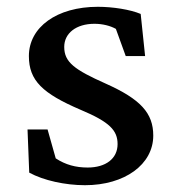

<svg xmlns="http://www.w3.org/2000/svg" viewBox="-20 -536 515 565"><path d="M230 9C347 9 431 -52 431 -137C431 -203 394 -244 291 -290C199 -331 169 -353 169 -398C169 -438 204 -466 258 -466C282 -466 305 -460 321 -451L350 -371H407L394 -495C363 -508 312 -516 268 -516C147 -516 65 -456 65 -371C65 -299 105 -261 217 -213C303 -177 326 -152 326 -112C326 -69 291 -43 238 -43C203 -43 173 -51 144 -70L120 -155H61L66 -28C108 -5 172 9 230 9Z"/></svg>

Font: TPK Tissa Web Medium
Style: Regular
Weight: 500
Designer: Jacques Le Bailly, Suppakit Chalermlarp | Katatrad Co.,Ltd.
Foundry: Jacques Le Bailly, Cadson Demak Co.,Ltd.
Version: Version 5.000;Glyphs 3.1.2 (3151)